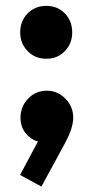

<svg xmlns="http://www.w3.org/2000/svg" viewBox="-20 -490 320 670"><path d="M50 120.5 123 -16 168.5 -28.5Q161 -14 151 -4.2Q141 5.5 128 5.5Q99.5 5.5 75.5 -18.5Q51.5 -42.5 51.5 -79Q51.5 -118 78 -145.7Q104.5 -173.5 143.7 -173.5Q180.5 -173.5 208 -146Q235.5 -118.5 235.5 -79.1Q235.5 -63 229.2 -41.8Q223 -20.5 205 13L124.5 161ZM141.6 -285Q102.1 -285 76.3 -311.8Q50.5 -338.5 50.5 -376.8Q50.5 -416.5 76.3 -443Q102.1 -469.5 141.6 -469.5Q181 -469.5 206.5 -443Q232 -416.5 232 -376.8Q232 -338.5 206.5 -311.8Q181 -285 141.6 -285Z"/></svg>

Font: Outfit Thin
Style: Regular
Weight: 100
Designer: Rodrigo Fuenzalida
Foundry: fragTYPE
Version: Version 1.100;gftools[0.9.27]